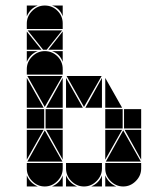

<svg xmlns="http://www.w3.org/2000/svg" viewBox="-20 -677 608 695"><path d="M142 -492Q169 -492 188 -473Q207 -454 207 -427V-407H77V-427Q77 -453 96.5 -472.5Q116 -492 142 -492ZM142 -657Q169 -657 188 -638Q207 -619 207 -592V-572H77V-592Q77 -618 96.5 -637.5Q116 -657 142 -657ZM142 -2Q116 -2 96.5 -21.5Q77 -41 77 -67V-87H207V-67Q207 -41 187.5 -21.5Q168 -2 142 -2ZM284 -2Q258 -2 238.5 -21.5Q219 -41 219 -67V-87H349V-67Q349 -41 329.5 -21.5Q310 -2 284 -2ZM426 -2Q400 -2 380.5 -21.5Q361 -41 361 -67V-87H491V-67Q491 -41 471.5 -21.5Q452 -2 426 -2ZM363 -92 426 -205 490 -92ZM79 -92 142 -205 206 -92ZM348 -402 284 -290 221 -402ZM206 -402 142 -290 79 -402ZM205 -567 149 -497H136L80 -567ZM424 -212H361V-282H424ZM140 -212H77V-282H140ZM491 -212H429V-282H491ZM207 -212H145V-282H207ZM77 -287V-395L138 -287ZM361 -287V-395L422 -287ZM219 -287V-395L280 -287ZM361 -207H422L361 -99ZM77 -207H138L77 -99ZM207 -287H147L207 -395ZM349 -287H289L349 -395ZM491 -207V-99L431 -207ZM207 -207V-99L147 -207ZM77 -497V-563L130 -497ZM207 -497H155L207 -563ZM361 -42Q373 -14 401 -2H361ZM219 -42Q231 -14 259 -2H219ZM77 -42Q89 -14 117 -2H77ZM310 -2Q324 -8 334 -18Q344 -28 349 -42V-2ZM168 -2Q182 -8 192 -18Q202 -28 207 -42V-2ZM77 -657H117Q103 -652 93 -642Q83 -632 77 -618ZM77 -492H117Q103 -487 93 -477Q83 -467 77 -453ZM207 -492V-453Q197 -482 168 -492ZM207 -657V-618Q197 -647 168 -657Z"/></svg>

Font: CAT DyFa
Style: Regular
Weight: 400
Designer: Peter Wiegel
Foundry: Peter Wiegel
Version: Version 1.001; ttfautohint (v1.3)